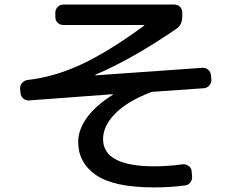

<svg xmlns="http://www.w3.org/2000/svg" viewBox="-20 -775 1040 845"><path d="M107.4 -333Q93.8 -332 82.5 -341.3Q71.3 -350.6 70.3 -365.2L68.4 -384.8Q67.4 -398.4 77.1 -409.7Q86.9 -420.9 100.6 -422.9Q220.7 -436.5 340.3 -492.7Q460 -548.8 614.3 -662.1Q615.2 -662.1 615.2 -664.1Q615.2 -665 613.3 -665H258.8Q244.1 -665 233.9 -674.8Q223.6 -684.6 223.6 -700.2V-719.7Q223.6 -734.4 233.9 -744.6Q244.1 -754.9 258.8 -754.9H747.1Q761.7 -754.9 772 -745.1Q782.2 -735.4 782.2 -719.7V-701.2Q782.2 -665 753.9 -646.5Q560.5 -514.6 400.4 -446.3Q399.4 -446.3 399.4 -444.3Q399.4 -443.4 400.4 -443.4L871.1 -476.6Q884.8 -477.5 896 -468.3Q907.2 -459 908.2 -445.3L910.2 -424.8Q911.1 -410.2 901.4 -398.9Q891.6 -387.7 877 -386.7L654.3 -371.1Q650.4 -371.1 643.6 -369.1Q540 -329.1 486.8 -274.9Q433.6 -220.7 433.6 -163.1Q433.6 -43 659.2 -43Q719.7 -43 783.2 -51.8Q796.9 -53.7 809.6 -44.9Q822.3 -36.1 823.2 -22.5L825.2 0Q827.1 14.6 818.4 26.9Q809.6 39.1 794.9 41Q728.5 49.8 659.2 49.8Q481.4 49.8 402.8 -4.4Q324.2 -58.6 324.2 -150.4Q324.2 -205.1 363.3 -258.3Q402.3 -311.5 475.6 -357.4Q476.6 -357.4 476.6 -359.4Q476.6 -360.4 475.6 -360.4Z"/></svg>

Font: Rounded-L Mgen+ 1m medium
Style: Regular
Weight: 500
Designer: [Source Han Sans]
Ryoko NISHIZUKA  (kana & ideographs); Paul D. Hunt (Latin, Greek & Cyrillic); Wenlong ZHANG  (bopomofo
Version: Version 1.059.20150602